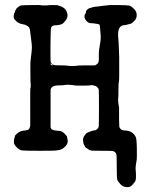

<svg xmlns="http://www.w3.org/2000/svg" viewBox="-20 -588 587 778"><path d="M178 -567Q181 -568 212 -567Q234 -561 242 -553Q250 -545 253 -532Q256 -519 247 -506.5Q238 -494 231 -490.5Q224 -487 212.5 -486Q201 -485 198 -485Q189 -482 187 -475Q185 -468 184.5 -402.5Q184 -337 186 -335Q191 -324 206.5 -323.5Q222 -323 230.5 -323Q239 -323 241 -323Q245 -323 255.5 -321.5Q266 -320 278.5 -320.5Q291 -321 293 -322Q295 -323 330 -323H365Q375 -328 378 -334Q381 -340 380.5 -348Q380 -356 380.5 -366.5Q381 -377 381 -380Q381 -386 381.5 -386.5Q382 -387 382.5 -392.5Q383 -398 383.5 -398Q384 -398 384 -402Q384 -406 384.5 -406Q385 -406 385.5 -410Q386 -414 387.5 -425.5Q389 -437 387.5 -450.5Q386 -464 385.5 -474Q385 -484 383.5 -487Q382 -490 374.5 -491Q367 -492 362 -493Q357 -494 348 -494Q339 -494 331 -502.5Q323 -511 322.5 -518Q322 -525 322.5 -525Q323 -525 323 -526Q323 -527 323 -527Q323 -527 323.5 -529Q324 -531 326 -532.5Q328 -534 328 -537L329 -543L330 -545L331 -547Q340 -555 344 -555.5Q348 -556 353 -558Q358 -560 368 -561Q378 -562 383.5 -562.5Q389 -563 389.5 -563.5Q390 -564 397.5 -564.5Q405 -565 406 -565.5Q407 -566 415.5 -566.5Q424 -567 425 -567.5Q426 -568 462 -567.5Q498 -567 505 -565Q512 -563 523 -552Q534 -541 534 -527Q534 -513 524.5 -503.5Q515 -494 511.5 -492.5Q508 -491 500.5 -489.5Q493 -488 490.5 -487Q488 -486 481 -486Q455 -482 459 -437Q460 -418 461 -410L463 -355Q463 -309 463 -283.5Q463 -258 461.5 -255Q460 -252 460 -223.5Q460 -195 459 -189.5Q458 -184 459.5 -171Q461 -158 462 -156Q463 -154 462.5 -139.5Q462 -125 462.5 -101.5Q463 -78 463.5 -74Q464 -70 469.5 -64.5Q475 -59 490 -59Q518 -57 530 -33Q534 -25 534.5 15Q535 55 534 59.5Q533 64 531 77.5Q529 91 529.5 98Q530 105 530.5 107.5Q531 110 531 126.5Q531 143 527 148Q523 153 519 158Q510 171 494.5 170.5Q479 170 468 158.5Q457 147 455 139Q453 131 453 86.5Q453 42 452 39Q449 26 436 24Q434 23 394.5 23Q355 23 352 22.5Q349 22 347 21Q340 20 340.5 19Q341 18 333 13.5Q325 9 325 7.5Q325 6 321 -0.5Q317 -7 316.5 -18.5Q316 -30 321.5 -37Q327 -44 327.5 -45.5Q328 -47 334.5 -50.5Q341 -54 345.5 -55Q350 -56 352.5 -57.5Q355 -59 362 -59.5Q369 -60 374 -65Q379 -70 380 -75Q381 -80 381 -151Q381 -222 380 -226Q379 -230 374 -235Q369 -240 362.5 -241Q356 -242 355 -243Q354 -244 348.5 -242.5Q343 -241 313 -241Q283 -241 281 -242Q279 -243 271 -243.5Q263 -244 258.5 -244.5Q254 -245 245.5 -244Q237 -243 234.5 -242.5Q232 -242 218 -242Q188 -242 185 -224Q185 -222 185 -150.5Q185 -79 185 -73Q187 -60 206.5 -59Q226 -58 231.5 -54.5Q237 -51 242 -46Q252 -36 252 -32.5Q252 -29 254 -22Q257 -7 244.5 5.5Q232 18 221 19.5Q210 21 206 22Q202 23 140 23Q78 23 69 21.5Q60 20 51 12Q42 4 39 -2Q36 -8 36.5 -9Q37 -10 36.5 -16Q36 -22 38.5 -29Q41 -36 40.5 -37Q40 -38 47 -45Q60 -57 74 -58.5Q88 -60 92.5 -61.5Q97 -63 99.5 -68.5Q102 -74 102.5 -80Q103 -86 102.5 -159Q102 -232 103.5 -232.5Q105 -233 104.5 -245Q104 -257 103.5 -258.5Q103 -260 103 -302Q103 -344 104 -345Q105 -346 105 -351.5Q105 -357 105.5 -358Q106 -359 106.5 -365Q107 -371 108.5 -383.5Q110 -396 108.5 -409Q107 -422 106.5 -426Q106 -430 105.5 -433.5Q105 -437 104.5 -442.5Q104 -448 103.5 -449.5Q103 -451 102 -462Q101 -480 87 -485Q83 -487 82 -487.5Q81 -488 71.5 -490Q62 -492 59 -493.5Q56 -495 52.5 -497Q49 -499 49 -499Q49 -499 42.5 -505.5Q36 -512 35.5 -518Q35 -524 35.5 -524Q36 -524 36.5 -529.5Q37 -535 39 -536.5Q41 -538 41 -541Q41 -544 43.5 -548Q46 -552 46 -552.5Q46 -553 49.5 -556Q53 -559 57 -562Q61 -565 65.5 -566Q70 -567 108 -567.5Q146 -568 146 -567Q146 -566 160.5 -566Q175 -566 178 -567ZM192 -323Q195 -323 193.5 -324.5Q192 -326 188.5 -328.5Q185 -331 184.5 -329.5Q184 -328 186.5 -325.5Q189 -323 192 -323Z"/></svg>

Font: TT2020 Style E
Style: Regular
Weight: 400
Version: Version 00.2